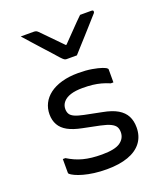

<svg xmlns="http://www.w3.org/2000/svg" viewBox="-152 -938 903 1049"><g transform="rotate(-20 300.0 -413.5)"><path d="M346 -633Q331 -633 316 -633Q301 -633 286 -633Q279 -633 273 -637Q267 -641 254 -655Q247 -664 228 -684.5Q209 -705 185 -732Q161 -759 136.5 -786Q112 -813 93 -835Q111 -835 128.5 -835Q146 -835 165 -835Q176 -835 181.5 -833Q187 -831 194 -824Q207 -811 242 -775Q277 -739 329 -686L284 -707H336L291 -685Q343 -738 377 -773.5Q411 -809 438 -835H504Q508 -835 510.5 -834Q513 -833 514 -831Q515 -829 515 -826Q515 -822 511.5 -817.5Q508 -813 494 -798Q482 -785 462 -762Q442 -739 419 -714Q396 -689 376.5 -667Q357 -645 346 -633ZM291 -77Q366 -77 397 -99Q428 -121 428 -157Q428 -176 420.5 -188.5Q413 -201 393 -211Q373 -221 335 -229L237 -249Q187 -259 156 -276Q125 -293 110 -319.5Q95 -346 95 -381Q95 -415 109.5 -444Q124 -473 152.5 -494.5Q181 -516 223 -528Q265 -540 319 -540Q364 -540 398.5 -534Q433 -528 454.5 -520.5Q476 -513 480 -507Q482 -506 482.5 -504.5Q483 -503 483 -502Q483 -501 483 -499Q483 -480 483 -462Q483 -444 483 -426H468Q442 -437 419.5 -443Q397 -449 372 -452Q347 -455 314 -455Q272 -455 244 -446Q216 -437 201 -419.5Q186 -402 186 -379Q186 -362 193 -350Q200 -338 218.5 -329.5Q237 -321 271 -314L371 -294Q425 -284 457 -265Q489 -246 503.5 -218Q518 -190 518 -152Q518 -101 491 -65Q464 -29 412.5 -10.5Q361 8 288 8Q249 8 215 3.5Q181 -1 154 -8.5Q127 -16 109 -24.5Q91 -33 82 -41Q82 -43 81 -44.5Q80 -46 80 -48Q80 -68 80 -88Q80 -108 80 -127H95Q116 -114 137.5 -104.5Q159 -95 182 -89Q205 -83 232 -80Q259 -77 291 -77Z"/></g></svg>

Font: RecMonoLinear Nerd Font Mono
Style: Regular
Weight: 400
Monospace: yes
Version: Version 1.085; ttfautohint (v1.8.4.7-5d5b);Nerd Fonts 3.2.1